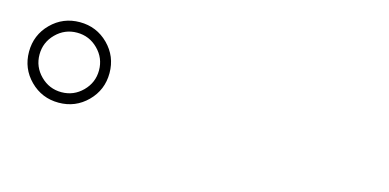

<svg xmlns="http://www.w3.org/2000/svg" viewBox="-37 -992 1074 530"><g transform="rotate(15 500.0 -727.0)"><path d="M27 -727Q27 -775 60.5 -808.5Q94 -842 142 -842Q190 -842 223.5 -808.5Q257 -775 257 -727Q257 -679 223.5 -645.5Q190 -612 142 -612Q94 -612 60.5 -645.5Q27 -679 27 -727ZM57 -727Q57 -692 82 -667Q107 -642 142 -642Q177 -642 202 -667Q227 -692 227 -727Q227 -762 202 -787Q177 -812 142 -812Q107 -812 82 -787Q57 -762 57 -727Z"/></g></svg>

Font: Minh Nguyen ExtraLight
Style: Regular
Weight: 250
Designer: Ryoko NISHIZUKA 西塚涼子 (kana & ideographs); Frank Grießhammer (Latin, Greek & Cyrillic); Wenlong ZHANG 张文龙 (bopomofo); San
Foundry: Adobe
Version: Version 1.100;July 7, 2023;FontCreator 14.0.0.2814 64-bit